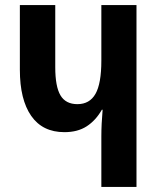

<svg xmlns="http://www.w3.org/2000/svg" viewBox="-20 -734 620 754"><path d="M378 -198Q378 -246 383 -303H380Q356 -261 320.5 -238Q285 -215 233 -215Q147 -215 102.5 -279Q58 -343 58 -460V-714H197V-470Q197 -394 217.5 -359.5Q238 -325 284 -325Q332 -325 355 -365.5Q378 -406 378 -496V-714H516V0H378Z"/></svg>

Font: Noto Sans Georgian Bold Cond
Style: Regular
Weight: 700
Width: 3
Designer: Monotype Design team
Foundry: Monotype Imaging Inc.
Version: Version 1.000